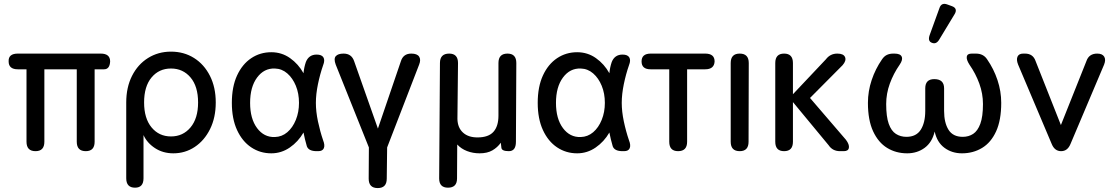

<svg xmlns="http://www.w3.org/2000/svg" viewBox="-20 -770 5687 978"><path d="M161 0Q115 0 115 -48V-417H71Q24 -417 24 -457Q22 -497 71 -497H493Q541 -497 541 -457Q539 -417 510 -417H462V-48Q462 0 417 0Q371 0 371 -48V-417H206V-48Q206 0 161 0Z M668 186Q623 186 623 138V-248Q623 -325 652.5 -383.5Q682 -442 734 -474.5Q786 -507 851 -507Q917 -507 968.5 -474.5Q1020 -442 1049.5 -383.5Q1079 -325 1079 -248Q1079 -171 1050 -112.5Q1021 -54 972 -21.5Q923 11 863 11Q810 11 769.5 -15.5Q729 -42 711 -82V138Q711 186 668 186ZM851 -75Q912 -75 950.5 -121Q989 -167 989 -248Q989 -330 950.5 -375.5Q912 -421 851 -421Q790 -421 752 -375.5Q714 -330 714 -248Q714 -167 752 -121Q790 -75 851 -75Z M1362 11Q1305 11 1259.5 -19.5Q1214 -50 1187.5 -107.5Q1161 -165 1161 -246Q1161 -328 1187.5 -385.5Q1214 -443 1259.5 -473.5Q1305 -504 1362 -504Q1415 -504 1457.5 -474Q1500 -444 1526 -397Q1529 -428 1538 -454Q1553 -492 1593 -492Q1619 -492 1627.5 -477.5Q1636 -463 1626 -438Q1610 -392 1599.5 -341Q1589 -290 1589 -246Q1589 -202 1599.5 -152Q1610 -102 1626 -55Q1636 -30 1629.5 -15Q1623 0 1601 0H1593Q1552 0 1543 -25Q1538 -42 1533.5 -60.5Q1529 -79 1526 -95Q1499 -48 1456 -18.5Q1413 11 1362 11ZM1380 -72Q1416 -73 1443.5 -96.5Q1471 -120 1487 -159.5Q1503 -199 1503 -246Q1503 -294 1487 -333Q1471 -372 1443.5 -396Q1416 -420 1380 -421Q1325 -423 1289.5 -375Q1254 -327 1254 -246Q1254 -165 1289.5 -117.5Q1325 -70 1380 -72Z M1904 188Q1858 188 1858 140L1859 -19L1690 -441Q1679 -471 1690.5 -484Q1702 -497 1730 -497Q1771 -497 1784 -458L1905 -115L2022 -458Q2034 -497 2075 -497Q2105 -497 2115 -481.5Q2125 -466 2115 -441L1952 -19L1950 140Q1950 188 1904 188Z M2262 186Q2217 186 2217 139L2221 -449Q2221 -497 2268 -497Q2313 -497 2313 -449L2310 -164Q2311 -120 2338 -95Q2365 -70 2412 -70Q2468 -70 2493.5 -98.5Q2519 -127 2519 -181V-449Q2519 -497 2565 -497Q2610 -497 2610 -449L2608 -48Q2608 0 2572 0Q2536 0 2534 -17L2531 -43Q2514 -19 2488 -4Q2462 11 2423 11Q2389 11 2359 -0.5Q2329 -12 2309 -34L2308 139Q2308 186 2262 186Z M2920 11Q2863 11 2817.5 -19.5Q2772 -50 2745.5 -107.5Q2719 -165 2719 -246Q2719 -328 2745.5 -385.5Q2772 -443 2817.5 -473.5Q2863 -504 2920 -504Q2973 -504 3015.5 -474Q3058 -444 3084 -397Q3087 -428 3096 -454Q3111 -492 3151 -492Q3177 -492 3185.5 -477.5Q3194 -463 3184 -438Q3168 -392 3157.5 -341Q3147 -290 3147 -246Q3147 -202 3157.5 -152Q3168 -102 3184 -55Q3194 -30 3187.5 -15Q3181 0 3159 0H3151Q3110 0 3101 -25Q3096 -42 3091.5 -60.5Q3087 -79 3084 -95Q3057 -48 3014 -18.5Q2971 11 2920 11ZM2938 -72Q2974 -73 3001.5 -96.5Q3029 -120 3045 -159.5Q3061 -199 3061 -246Q3061 -294 3045 -333Q3029 -372 3001.5 -396Q2974 -420 2938 -421Q2883 -423 2847.5 -375Q2812 -327 2812 -246Q2812 -165 2847.5 -117.5Q2883 -70 2938 -72Z M3434 0Q3389 0 3389 -48V-417H3294Q3248 -417 3248 -457Q3248 -497 3295 -497H3572Q3620 -497 3620 -457Q3618 -417 3572 -417H3480V-48Q3480 0 3434 0Z M3748 0Q3702 0 3702 -48V-449Q3702 -497 3748 -497Q3794 -497 3794 -449L3793 -48Q3793 0 3748 0Z M3974 0Q3929 0 3929 -48V-449Q3929 -497 3974 -497Q4019 -497 4019 -449V-290L4187 -468Q4209 -497 4245 -497Q4277 -497 4284.5 -479Q4292 -461 4272 -438L4106 -271L4289 -58Q4307 -34 4304 -17Q4301 0 4278 0H4259Q4221 0 4201 -30L4019 -250V-48Q4019 0 3974 0Z M4601 11Q4544 11 4499 -16.5Q4454 -44 4427.5 -101Q4401 -158 4401 -246Q4401 -305 4420 -362Q4439 -419 4473 -468Q4484 -484 4498 -490.5Q4512 -497 4530 -497H4536Q4566 -497 4573 -481.5Q4580 -466 4563 -441Q4531 -395 4512.5 -344Q4494 -293 4494 -240Q4494 -176 4507 -139.5Q4520 -103 4543.5 -88Q4567 -73 4597 -73Q4647 -73 4670 -109Q4693 -145 4693 -205V-320Q4693 -367 4739 -367Q4789 -367 4789 -320V-205Q4789 -145 4811.5 -109Q4834 -73 4884 -73Q4914 -73 4937 -88Q4960 -103 4973.5 -139.5Q4987 -176 4987 -240Q4987 -293 4968.5 -344Q4950 -395 4918 -441Q4902 -466 4904.5 -481.5Q4907 -497 4930 -497H4951Q4989 -497 5008 -468Q5042 -419 5061 -362Q5080 -305 5080 -246Q5080 -158 5054 -101Q5028 -44 4982.5 -16.5Q4937 11 4880 11Q4829 11 4791 -17Q4753 -45 4741 -100Q4728 -45 4690 -17Q4652 11 4601 11ZM4764 -568Q4749 -543 4727 -552Q4705 -560 4715 -590L4765 -728Q4775 -759 4806 -747L4828 -739Q4845 -733 4848 -722Q4851 -711 4842 -697Z M5385 0Q5352 0 5337 -37L5166 -441Q5156 -466 5163 -481.5Q5170 -497 5192 -497H5201Q5242 -497 5255 -459L5384 -133L5514 -459Q5527 -497 5569 -497Q5595 -497 5604.5 -481.5Q5614 -466 5604 -441L5433 -37Q5418 0 5385 0Z"/></svg>

Font: Zen Maru Gothic Medium
Style: Regular
Weight: 500
Designer: Yoshimichi Ohira
Foundry: Positype
Version: Version 1.001